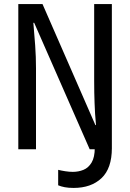

<svg xmlns="http://www.w3.org/2000/svg" viewBox="-20 -734 640 944"><path d="M342 190Q317 190 298.5 186.5Q280 183 266 177V101Q282 105 301.5 108Q321 111 338 111Q366 111 390.5 101Q415 91 430.5 65Q446 39 446 -8V-82H530V-6Q530 94 479 142Q428 190 342 190ZM70 0V-714H189L449 -119H452Q449 -148 447.5 -174.5Q446 -201 445 -226.5Q444 -252 443.5 -279Q443 -306 443 -336V-714H530V0H421L148 -622H144Q146 -594 148.5 -566Q151 -538 153 -510Q155 -482 156 -454Q157 -426 157 -398V0Z"/></svg>

Font: Noto Sans Mono
Style: Regular
Weight: 400
Designer: Monotype Design Team
Foundry: Monotype Imaging Inc.
Version: Version 2.014